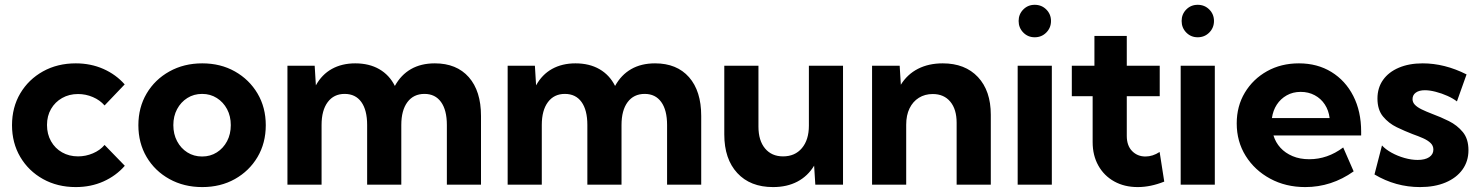

<svg xmlns="http://www.w3.org/2000/svg" viewBox="-20 -758 6072 788"><path d="M492.2 -77.6Q456.5 -36.6 404.8 -13.4Q353 9.8 291 9.8Q215.8 9.8 156.5 -23.2Q97.2 -56.2 63.2 -113.8Q29.3 -171.4 29.3 -244.1Q29.3 -317.4 63.2 -374.8Q97.2 -432.1 156.5 -465.1Q215.8 -498 291 -498Q352.5 -498 404.3 -475.1Q456.1 -452.1 491.7 -411.6L409.2 -325.2Q390.1 -347.2 361.1 -359.6Q332 -372.1 300.3 -372.1Q263.7 -372.1 234.9 -355.7Q206.1 -339.4 189.5 -310.8Q172.9 -282.2 172.9 -245.1Q172.9 -207.5 189.5 -178.2Q206.1 -148.9 234.9 -132.6Q263.7 -116.2 300.3 -116.2Q332 -116.2 361.3 -128.7Q390.6 -141.1 409.2 -163.1Z M810.1 9.8Q734.9 9.8 675.3 -23.2Q615.7 -56.2 581.8 -113.5Q547.9 -170.9 547.9 -244.1Q547.9 -316.9 581.8 -374.3Q615.7 -431.6 675.3 -464.8Q734.9 -498 810.1 -498Q885.3 -498 944.1 -464.8Q1002.9 -431.6 1036.9 -374.3Q1070.8 -316.9 1070.8 -244.1Q1070.8 -170.9 1036.9 -113.5Q1002.9 -56.2 944.1 -23.2Q885.3 9.8 810.1 9.8ZM809.6 -115.7Q843.3 -115.7 869.9 -132.6Q896.5 -149.4 911.9 -178.5Q927.2 -207.5 927.2 -244.6Q927.2 -281.2 911.9 -310.1Q896.5 -338.9 869.9 -355.7Q843.3 -372.6 809.6 -372.6Q775.4 -372.6 748.8 -355.7Q722.2 -338.9 706.8 -310.1Q691.4 -281.2 691.4 -244.6Q691.4 -207.5 706.8 -178.5Q722.2 -149.4 748.8 -132.6Q775.4 -115.7 809.6 -115.7Z M1954.1 0H1814V-245.1Q1814 -306.2 1790 -339.4Q1766.1 -372.6 1722.2 -372.6Q1677.2 -372.6 1652.1 -338.9Q1627 -305.2 1627 -245.1V0H1486.8V-245.1Q1486.8 -306.2 1462.9 -339.4Q1439 -372.6 1394.5 -372.6Q1350.1 -372.6 1325 -338.9Q1299.8 -305.2 1299.8 -245.1V0H1159.7V-488.3H1271.5L1276.4 -407.7Q1300.8 -452.1 1342 -475.1Q1383.3 -498 1438 -498Q1495.1 -498 1536.6 -474.1Q1578.1 -450.2 1600.6 -405.3Q1625.5 -450.7 1666.7 -474.4Q1708 -498 1764.6 -498Q1854 -498 1904.1 -441.2Q1954.1 -384.3 1954.1 -282.2Z M2857.9 0H2717.8V-245.1Q2717.8 -306.2 2693.8 -339.4Q2669.9 -372.6 2626 -372.6Q2581.1 -372.6 2555.9 -338.9Q2530.8 -305.2 2530.8 -245.1V0H2390.6V-245.1Q2390.6 -306.2 2366.7 -339.4Q2342.8 -372.6 2298.3 -372.6Q2253.9 -372.6 2228.8 -338.9Q2203.6 -305.2 2203.6 -245.1V0H2063.5V-488.3H2175.3L2180.2 -407.7Q2204.6 -452.1 2245.8 -475.1Q2287.1 -498 2341.8 -498Q2398.9 -498 2440.4 -474.1Q2481.9 -450.2 2504.4 -405.3Q2529.3 -450.7 2570.6 -474.4Q2611.8 -498 2668.5 -498Q2757.8 -498 2807.9 -441.2Q2857.9 -384.3 2857.9 -282.2Z M3439.9 0H3326.2L3321.3 -78.1Q3295.4 -35.2 3252.7 -12.7Q3210 9.8 3152.8 9.8Q3059.1 9.8 3005.9 -47.9Q2952.6 -105.5 2952.6 -206.1V-488.3H3092.8V-238.3Q3092.8 -181.2 3119.9 -148.7Q3147 -116.2 3193.8 -116.2Q3242.7 -116.2 3271.2 -150.1Q3299.8 -184.1 3299.8 -242.2V-488.3H3439.9Z M4046.4 0H3906.2V-253.9Q3906.2 -309.6 3880.1 -340.8Q3854 -372.1 3808.1 -372.1Q3775.9 -372.1 3751.2 -356.7Q3726.6 -341.3 3712.9 -313.2Q3699.2 -285.2 3699.2 -246.1V0H3559.1V-488.3H3672.4L3677.2 -410.2Q3703.6 -453.1 3747.6 -475.6Q3791.5 -498 3849.1 -498Q3940.9 -498 3993.7 -441.7Q4046.4 -385.3 4046.4 -287.1Z M4226.6 -605Q4198.7 -605 4179.7 -624.5Q4160.6 -644 4160.6 -671.9Q4160.6 -699.7 4179.7 -719Q4198.7 -738.3 4226.6 -738.3Q4254.9 -738.3 4274.2 -719Q4293.5 -699.7 4293.5 -671.9Q4293.5 -644 4274.2 -624.5Q4254.9 -605 4226.6 -605ZM4296.9 0H4156.7V-488.3H4296.9Z M4758.3 -12.7Q4702.1 9.8 4649.4 9.8Q4594.7 9.8 4553 -13.4Q4511.2 -36.6 4487.8 -78.4Q4464.4 -120.1 4464.4 -174.8V-363.3H4378.9V-488.3H4471.7V-610.4H4604.5V-488.3H4739.7V-363.3H4604.5V-200.2Q4604.5 -160.2 4626.5 -137.9Q4648.4 -115.7 4681.2 -115.7Q4710.9 -115.7 4739.3 -134.3Z M4895.5 -605Q4867.7 -605 4848.6 -624.5Q4829.6 -644 4829.6 -671.9Q4829.6 -699.7 4848.6 -719Q4867.7 -738.3 4895.5 -738.3Q4923.8 -738.3 4943.1 -719Q4962.4 -699.7 4962.4 -671.9Q4962.4 -644 4943.1 -624.5Q4923.8 -605 4895.5 -605ZM4965.8 0H4825.7V-488.3H4965.8Z M5535.6 -54.7Q5444.8 9.8 5336.9 9.8Q5256.8 9.8 5193.1 -24.7Q5129.4 -59.1 5092.5 -118.2Q5055.7 -177.2 5055.7 -251.5Q5055.7 -322.3 5089.1 -377.9Q5122.6 -433.6 5180.2 -465.8Q5237.8 -498 5311 -498Q5386.7 -498 5444.3 -462.6Q5502 -427.2 5534.2 -364Q5566.4 -300.8 5566.4 -217.8V-202.1H5206.5Q5215.3 -173.3 5235.1 -151.6Q5254.9 -129.9 5284.9 -117.2Q5314.9 -104.5 5353.5 -104.5Q5428.2 -104.5 5492.7 -152.8ZM5200.2 -273.4H5437Q5433.1 -305.2 5417.2 -329.3Q5401.4 -353.5 5375.7 -367.2Q5350.1 -380.9 5318.4 -380.9Q5286.1 -380.9 5261 -366.7Q5235.8 -352.5 5220.2 -328.6Q5204.6 -304.7 5200.2 -273.4Z M5621.1 -42 5651.9 -161.1Q5666.5 -145 5691.2 -131.3Q5715.8 -117.7 5744.4 -109.6Q5772.9 -101.6 5798.3 -101.6Q5828.6 -101.6 5845.7 -113Q5862.8 -124.5 5862.8 -144Q5862.8 -160.2 5851.3 -171.1Q5839.8 -182.1 5820.6 -190.7Q5801.3 -199.2 5777.8 -207.5Q5746.1 -219.7 5712.6 -235.8Q5679.2 -252 5656.2 -279.8Q5633.3 -307.6 5633.3 -353.5Q5633.3 -397.5 5656.2 -429.9Q5679.2 -462.4 5721.2 -480.2Q5763.2 -498 5818.8 -498Q5909.2 -498 5999 -452.6L5959.5 -341.8Q5943.8 -354 5920.4 -364.5Q5897 -375 5872.3 -381.3Q5847.7 -387.7 5828.1 -387.7Q5804.2 -387.7 5790.8 -377.9Q5777.3 -368.2 5777.3 -351.1Q5777.3 -338.4 5786.6 -328.4Q5795.9 -318.4 5814.2 -309.3Q5832.5 -300.3 5859.4 -290Q5892.6 -277.8 5926.5 -261Q5960.4 -244.1 5983.6 -216.1Q6006.8 -188 6006.8 -141.6Q6006.8 -96.2 5982.2 -62Q5957.5 -27.8 5912.8 -9Q5868.2 9.8 5808.1 9.8Q5708 9.8 5621.1 -42Z"/></svg>

Font: Kumbh Sans
Style: Bold
Weight: 700
Version: Version 1.005